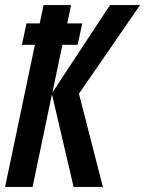

<svg xmlns="http://www.w3.org/2000/svg" viewBox="-21 -734 570 754"><path d="M-1 0 116 -558H65L83 -642H135L150 -714H258L243 -642H302L284 -558H224L185 -371L411 -714H529L289 -366L383 0H268L183 -364L107 0Z"/></svg>

Font: Noto Sans ExtraCondensed SemiBold
Style: Italic
Weight: 600
Width: 2
Italic angle: -12°
Designer: Monotype Design Team
Foundry: Monotype Imaging Inc.
Version: Version 2.013; ttfautohint (v1.8.4.7-5d5b)